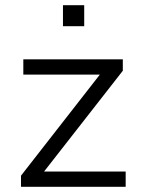

<svg xmlns="http://www.w3.org/2000/svg" viewBox="-20 -721 554 741"><path d="M61 0V-43L384 -457L390 -433H70V-492H454V-448L129 -32L123 -59H465V0ZM223 -620V-701H305V-620Z"/></svg>

Font: Nunito Sans 8pt Light
Style: Regular
Weight: 300
Version: Version 3.101;gftools[0.9.27]